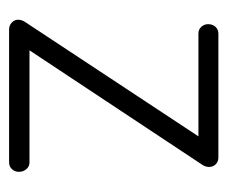

<svg xmlns="http://www.w3.org/2000/svg" viewBox="-60 -452 512 433"><g transform="rotate(90 196.5 -236.0)"><path d="M368 -22Q368 -13 362 -6.5Q356 0 347 0H47Q38 0 31.5 -6Q25 -12 25 -20Q25 -30 32 -39L288 -427H56Q47 -427 41 -433.5Q35 -440 35 -449Q35 -459 41 -465.5Q47 -472 56 -472H336Q345 -472 351 -466Q357 -460 357 -451Q357 -442 351 -434L94 -46H347Q356 -46 362 -39Q368 -32 368 -22Z"/></g></svg>

Font: Dosis
Style: Regular
Weight: 400
Designer: Edgar Tolentino, Pablo Impallari, Igino Marini
Foundry: Edgar Tolentino, Pablo Impallari, Igino Marini
Version: Version 1.007;Glyphs 3.1.1 (3134)